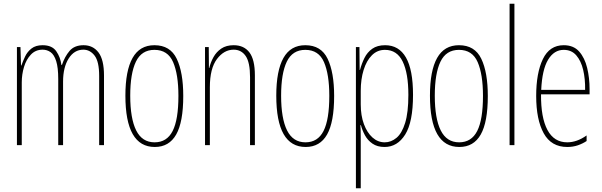

<svg xmlns="http://www.w3.org/2000/svg" viewBox="-20 -780 3235 1032"><path d="M429 -537Q480 -537 509.5 -498Q539 -459 539 -374V0H513V-372Q513 -449 488.5 -481Q464 -513 428 -513Q379 -513 349 -465.5Q319 -418 319 -341V0H293V-355Q293 -417 282 -451.5Q271 -486 252 -499.5Q233 -513 209 -513Q171 -513 146 -486.5Q121 -460 109 -420Q97 -380 97 -337V0H71V-527H90L93 -428H95Q103 -451 115 -476.5Q127 -502 149.5 -519.5Q172 -537 209 -537Q260 -537 282.5 -504.5Q305 -472 310 -431H313Q328 -476 354 -506.5Q380 -537 429 -537Z M965 -264Q965 -124 927 -57Q889 10 812 10Q654 10 654 -266Q654 -400 692.5 -468.5Q731 -537 810 -537Q895 -537 930 -464Q965 -391 965 -264ZM680 -266Q680 -143 712 -79Q744 -15 811 -15Q877 -15 908 -76Q939 -137 939 -265Q939 -380 910.5 -446Q882 -512 810 -512Q741 -512 710.5 -448.5Q680 -385 680 -266Z M1236 -537Q1291 -537 1320.5 -498.5Q1350 -460 1350 -375V0H1324V-365Q1324 -445 1300.5 -479Q1277 -513 1236 -513Q1184 -513 1146 -462.5Q1108 -412 1108 -311V0H1082V-527H1102L1103 -415H1105Q1112 -445 1127.5 -473Q1143 -501 1169.5 -519Q1196 -537 1236 -537Z M1776 -264Q1776 -124 1738 -57Q1700 10 1623 10Q1465 10 1465 -266Q1465 -400 1503.5 -468.5Q1542 -537 1621 -537Q1706 -537 1741 -464Q1776 -391 1776 -264ZM1491 -266Q1491 -143 1523 -79Q1555 -15 1622 -15Q1688 -15 1719 -76Q1750 -137 1750 -265Q1750 -380 1721.5 -446Q1693 -512 1621 -512Q1552 -512 1521.5 -448.5Q1491 -385 1491 -266Z M2050 -537Q2124 -537 2162 -471Q2200 -405 2200 -270Q2200 -124 2158 -57Q2116 10 2047 10Q2008 10 1982 -8Q1956 -26 1941.5 -53Q1927 -80 1920 -107H1917Q1918 -98 1918.5 -79.5Q1919 -61 1919 -37V232H1893V-527H1912L1913 -404H1915Q1924 -438 1939 -468.5Q1954 -499 1981 -518Q2008 -537 2050 -537ZM2049 -512Q2008 -512 1979 -483Q1950 -454 1934.5 -404Q1919 -354 1919 -292V-219Q1919 -159 1936 -113Q1953 -67 1982 -41Q2011 -15 2048 -15Q2082 -15 2111 -39Q2140 -63 2157.5 -119Q2175 -175 2175 -270Q2175 -386 2144.5 -449Q2114 -512 2049 -512Z M2602 -264Q2602 -124 2564 -57Q2526 10 2449 10Q2291 10 2291 -266Q2291 -400 2329.5 -468.5Q2368 -537 2447 -537Q2532 -537 2567 -464Q2602 -391 2602 -264ZM2317 -266Q2317 -143 2349 -79Q2381 -15 2448 -15Q2514 -15 2545 -76Q2576 -137 2576 -265Q2576 -380 2547.5 -446Q2519 -512 2447 -512Q2378 -512 2347.5 -448.5Q2317 -385 2317 -266Z M2745 0H2719V-760H2745Z M3010 -537Q3063 -537 3093 -503Q3123 -469 3136 -415Q3149 -361 3149 -301V-273H2888Q2887 -148 2922.5 -81.5Q2958 -15 3029 -15Q3081 -15 3133 -52V-22Q3112 -8 3086 1Q3060 10 3029 10Q2943 10 2902.5 -63.5Q2862 -137 2862 -264Q2862 -388 2898 -462.5Q2934 -537 3010 -537ZM3010 -512Q2958 -512 2926 -459Q2894 -406 2889 -297H3125Q3126 -356 3114.5 -404.5Q3103 -453 3077.5 -482.5Q3052 -512 3010 -512Z"/></svg>

Font: Noto Sans Telugu ExtraCondensed Thin
Style: Regular
Weight: 100
Width: 2
Designer: Jelle Bosma - Monotype Design Team
Foundry: Monotype Imaging Inc.
Version: Version 2.005; ttfautohint (v1.8.4.7-5d5b)